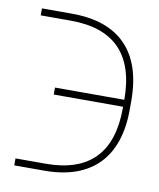

<svg xmlns="http://www.w3.org/2000/svg" viewBox="-65 -572 509 616"><g transform="rotate(10 190.0 -264.5)"><path d="M22.7 -497.2V-519.9H120.7Q236.9 -519.9 296.7 -458.3Q356.5 -396.7 356.5 -277V-250Q356.5 -191.1 341.3 -146Q326 -100.9 296.2 -70.3Q266.3 -39.8 222.3 -24.1Q178.3 -8.5 120.7 -8.5H22.7V-31.2H120.7Q333.8 -31.2 333.8 -250V-254.3H108V-277H333.8Q333.8 -497.2 120.7 -497.2Z"/></g></svg>

Font: Inter P Thin
Style: Regular
Weight: 100
Designer: Rasmus Andersson
Foundry: rsms
Version: Version 3.018;git-588b23468